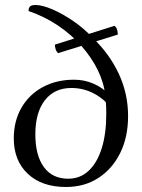

<svg xmlns="http://www.w3.org/2000/svg" viewBox="-20 -734 567 766"><path d="M243 12Q147 12 91 -40.5Q35 -93 35 -182Q35 -251 65.5 -304Q96 -357 150.5 -386.5Q205 -416 276 -416Q317 -416 353.5 -400Q390 -384 415 -357L400 -352Q395 -403 370.5 -453.5Q346 -504 305.5 -550Q265 -596 211.5 -632Q158 -668 94 -690Q94 -703 100 -708.5Q106 -714 122 -714Q149 -714 189.5 -696.5Q230 -679 273 -649.5Q316 -620 349 -584Q417 -519 454 -439.5Q491 -360 491 -271Q491 -187 459.5 -123.5Q428 -60 372.5 -24Q317 12 243 12ZM252 -21Q300 -21 334 -53Q368 -85 386 -143Q404 -201 404 -279Q404 -294 403.5 -308Q403 -322 401 -335L430 -293Q401 -336 357.5 -359.5Q314 -383 265 -383Q197 -383 159 -334Q121 -285 121 -198Q121 -114 155 -67.5Q189 -21 252 -21ZM199 -556 437 -631Q444 -625 447 -616Q450 -607 450 -596L212 -522Q205 -528 202 -537.5Q199 -547 199 -556Z"/></svg>

Font: Petrona
Style: Regular
Weight: 400
Designer: Ringo R. Seeber
Foundry: Ringo R. Seeber
Version: Version 2.001; ttfautohint (v1.8.3)